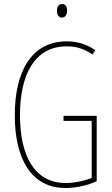

<svg xmlns="http://www.w3.org/2000/svg" viewBox="-20 -931 560 961"><path d="M291 -911C271 -911 265 -893 265 -877C265 -859 273 -843 290 -843C306 -843 316 -857 316 -878C316 -894 310 -911 291 -911ZM298 -351V-326H439V-40C402 -26 354 -15 309 -15C149 -15 80 -157 80 -354C80 -556 152 -699 314 -699C355 -699 398 -690 443 -658L457 -680C408 -713 362 -724 314 -724C138 -724 54 -574 54 -354C54 -143 132 10 308 10C355 10 415 -1 464 -24V-351Z"/></svg>

Font: Noto Sans Armenian ExtraCondensed Thin
Style: Regular
Weight: 100
Width: 2
Designer: Monotype Design Team
Foundry: Monotype Imaging Inc.
Version: Version 2.008